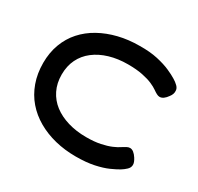

<svg xmlns="http://www.w3.org/2000/svg" viewBox="-151 -873 1096 1065"><g transform="rotate(30 396.5 -340.5)"><path d="M453 14Q383 14 320.5 -1.5Q258 -17 206 -47Q154 -77 116.5 -120.5Q79 -164 58.5 -221Q38 -278 38 -346Q38 -412 58.5 -467Q79 -522 116.5 -564Q154 -606 206 -635Q258 -664 321 -679.5Q384 -695 455 -695Q521 -696 570 -685Q619 -674 653 -659Q687 -644 706 -632Q725 -621 738.5 -607.5Q752 -594 752 -579Q753 -569 749.5 -558.5Q746 -548 738 -538Q727 -522 715 -513.5Q703 -505 691 -505Q682 -505 671.5 -510.5Q661 -516 647 -526Q633 -536 608 -547Q583 -558 544 -566Q505 -574 450 -574Q386 -574 332.5 -558Q279 -542 240 -512Q201 -482 180 -439Q159 -396 159 -341Q159 -286 180.5 -242.5Q202 -199 240.5 -169.5Q279 -140 332.5 -124Q386 -108 450 -108Q502 -108 540 -116Q578 -124 605 -135.5Q632 -147 649 -159Q662 -167 672 -172.5Q682 -178 692 -178Q704 -178 715.5 -169Q727 -160 738 -143Q745 -132 749 -121.5Q753 -111 752 -101Q751 -86 737.5 -73Q724 -60 706 -49Q686 -37 652.5 -22Q619 -7 569.5 3.5Q520 14 453 14Z"/></g></svg>

Font: Fredoka SemiExpanded Medium
Style: Regular
Weight: 500
Width: 6
Designer: Ben Nathan
Foundry: Milena B. Brandão, Ben Nathan
Version: Version 2.001